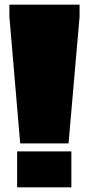

<svg xmlns="http://www.w3.org/2000/svg" viewBox="-20 -798 383 818"><path d="M53 -153H284V0H53ZM20 -727V-778H319V-727L272 -187H66Z"/></svg>

Font: Alfa Slab One
Style: Regular
Weight: 400
Designer: JM Sole
Foundry: JM Sole
Version: Version 1.001